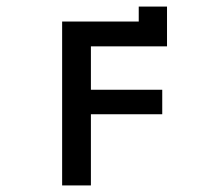

<svg xmlns="http://www.w3.org/2000/svg" viewBox="-20 -564 640 584"><path d="M169 -498.5H402V-544H488V-423H256.5V-291H473.5V-216.5H256.5V0H169Z"/></svg>

Font: JuliaMono
Style: Bold
Weight: 700
Monospace: yes
Designer: cormullion
Foundry: corm
Version: Version 0.055; ttfautohint (v1.8.4)